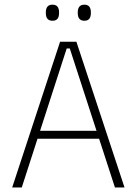

<svg xmlns="http://www.w3.org/2000/svg" viewBox="-20 -822 600 842"><path d="M75.5 0H33.5L243.5 -639H315L526 0H484L286 -609.5H272.5ZM426 -213.5H133V-248.5H426ZM210 -731Q195.5 -731 188.2 -739.5Q181 -748 181 -765V-768Q181 -784.5 188.2 -793Q195.5 -801.5 210 -801.5Q225 -801.5 232 -793Q239 -784.5 239 -768V-765Q239 -748 232 -739.5Q225 -731 210 -731ZM350 -731Q335.5 -731 328.2 -739.5Q321 -748 321 -765V-768Q321 -784.5 328.2 -793Q335.5 -801.5 350 -801.5Q364.5 -801.5 371.5 -793Q378.5 -784.5 378.5 -768V-765Q378.5 -748 371.5 -739.5Q364.5 -731 350 -731Z"/></svg>

Font: Anek Devanagari ExtraLight
Style: Regular
Weight: 250
Designer: Kailash Malviya (Devanagari) & Yesha Goshar (Latin)
Foundry: Ek Type
Version: Version 1.003